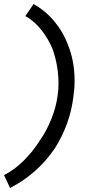

<svg xmlns="http://www.w3.org/2000/svg" viewBox="-55 -784 444 955"><path d="M-35 87Q18 60 63.5 14.5Q109 -31 143 -85Q176 -132 200 -191Q224 -250 232 -311Q236 -336 236 -369Q236 -455 207 -539Q185 -592 150 -636Q115 -680 71 -704L112 -764Q172 -730 216 -677Q260 -624 283 -561Q316 -480 316 -383Q316 -343 310 -302Q293 -166 219 -48Q132 81 -5 151Z"/></svg>

Font: Bellota Text
Style: Bold Italic
Weight: 700
Italic angle: -7.5°
Designer: Kemie Guaida
Foundry: Kemie Guaida
Version: Version 4.001